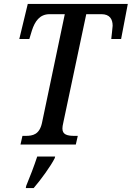

<svg xmlns="http://www.w3.org/2000/svg" viewBox="-20 -734 669 975"><path d="M84 0H365L375 -44H359C322 -44 297 -50 297 -81C297 -88 298 -98 302 -114L418 -662H495C537 -662 552 -637 552 -603C552 -595 546 -549 545 -536H595L629 -714H121L78 -536H129L142 -579C157 -625 181 -662 232 -662H309L193 -109C180 -51 147 -44 110 -44H94ZM113 210 111 221H151C185 182 239 108 258 69L260 61H169C154 107 131 167 113 210Z"/></svg>

Font: Noto Serif Condensed Medium
Style: Italic
Weight: 500
Width: 3
Italic angle: -12°
Designer: Monotype Design Team
Foundry: Monotype Imaging Inc.
Version: Version 2.013